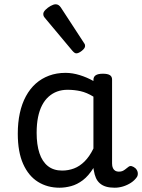

<svg xmlns="http://www.w3.org/2000/svg" viewBox="-20 -859 664 896"><path d="M258 17Q201 17 157 -10.5Q113 -38 88 -94Q63 -150 63 -235Q63 -287 72.5 -331Q82 -375 101 -410Q120 -445 147 -469Q174 -493 209 -506Q244 -519 286 -519Q318 -519 352 -508.5Q386 -498 416 -481V-486Q416 -501 427 -508Q438 -515 460 -515Q482 -515 492.5 -508.5Q503 -502 503 -488V-96Q503 -83 507 -74.5Q511 -66 518 -62Q525 -58 534 -58Q544 -58 550.5 -60.5Q557 -63 563.5 -68Q570 -73 579 -80Q586 -86 595 -83.5Q604 -81 613 -73Q622 -63 623 -52Q624 -41 619 -33Q608 -17 591 -6Q574 5 554.5 11Q535 17 515 17Q492 17 475 12Q458 7 446 -3.5Q434 -14 427.5 -29Q421 -44 418 -63Q418 -64 417 -67.5Q416 -71 416 -75Q393 -38 366.5 -18Q340 2 312 9.5Q284 17 258 17ZM151 -239Q151 -184 164 -144.5Q177 -105 203.5 -84Q230 -63 270 -63Q299 -63 325.5 -73Q352 -83 375 -106Q398 -129 416 -166V-408Q385 -427 356 -433.5Q327 -440 295 -440Q269 -440 247 -432Q225 -424 207 -408Q189 -392 176.5 -368Q164 -344 157.5 -312Q151 -280 151 -239ZM336 -610Q332 -610 327.5 -613Q323 -616 317 -623L194 -770Q187 -778 184.5 -782.5Q182 -787 182 -794Q182 -803 192.5 -813.5Q203 -824 216.5 -831.5Q230 -839 240 -839Q254 -839 264 -824L371 -660Q376 -653 376.5 -650Q377 -647 377 -644Q377 -634 362 -622Q347 -610 336 -610Z"/></svg>

Font: Playwrite ES
Style: Regular
Weight: 400
Designer: Veronika Burian, José Scaglione
Foundry: TypeTogether
Version: Version 1.002